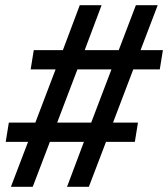

<svg xmlns="http://www.w3.org/2000/svg" viewBox="-20 -737 647 739"><path d="M22 -18 88 -191H2L14 -265H116L194 -470H98L110 -544H222L287 -717H371L306 -544H437L503 -717H587L521 -544H607L595 -470H493L415 -265H511L499 -191H388L322 -18H238L303 -191H172L106 -18ZM331 -265 409 -470H278L200 -265Z"/></svg>

Font: Zed Sans Extended
Style: Italic
Weight: 400
Width: 7
Italic angle: -9°
Designer: Belleve Invis
Foundry: Belleve Invis
Version: Version 1.0.0; ttfautohint (v1.8.4)